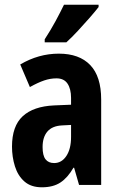

<svg xmlns="http://www.w3.org/2000/svg" viewBox="-20 -879 509 816"><path d="M230 -651Q317 -651 363.5 -602.5Q410 -554 410 -456V-93H316L295 -166H292Q268 -124 237 -103.5Q206 -83 158 -83Q112 -83 84 -107.5Q56 -132 43.5 -172Q31 -212 31 -256Q31 -343 76.5 -385Q122 -427 210 -431L282 -434V-463Q282 -501 267 -523.5Q252 -546 220 -546Q194 -546 167.5 -537Q141 -528 107 -509L66 -605Q144 -651 230 -651ZM244 -346Q202 -344 181.5 -320Q161 -296 161 -254Q161 -218 173.5 -202Q186 -186 210 -186Q242 -186 262 -216Q282 -246 282 -297V-348ZM399 -849Q385 -831 361.5 -804Q338 -777 311.5 -748.5Q285 -720 262 -699H170V-712Q196 -752 216 -789Q236 -826 252 -859H399Z"/></svg>

Font: Noto Sans Kannada UI ExtraCondensed
Style: Bold
Weight: 700
Width: 2
Designer: Jelle Bosma - Monotype Design Team
Foundry: Monotype Imaging Inc.
Version: Version 2.005; ttfautohint (v1.8.4.7-5d5b)